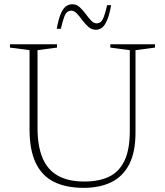

<svg xmlns="http://www.w3.org/2000/svg" viewBox="-20 -896 797 926"><path d="M606 -264.5V-654L512 -666.5V-682.5H727.5V-666.5L633.5 -654V-257Q633.5 -162 603 -103.2Q572.5 -44.5 516.5 -17.2Q460.5 10 384 10Q298 10 239.8 -19.2Q181.5 -48.5 152 -111Q122.5 -173.5 122.5 -272V-654L28 -666.5V-682.5H255V-666.5L161 -654V-279Q161 -191.5 185.2 -134Q209.5 -76.5 259.5 -48.5Q309.5 -20.5 387 -20.5Q458 -20.5 506.8 -44.2Q555.5 -68 580.8 -121.8Q606 -175.5 606 -264.5ZM516 -871Q507 -821 495.2 -795.5Q483.5 -770 470.2 -761.2Q457 -752.5 442 -752.5Q422 -752.5 406.2 -766.5Q390.5 -780.5 377.2 -798.5Q364 -816.5 351 -830.5Q338 -844.5 324.5 -844.5Q312.5 -844.5 304 -837.8Q295.5 -831 288.8 -812.2Q282 -793.5 273.5 -757H253.5Q263 -807.5 274.5 -832.8Q286 -858 299.8 -866.8Q313.5 -875.5 329.5 -875.5Q349 -875.5 364.2 -861.5Q379.5 -847.5 392.8 -829.5Q406 -811.5 418.8 -797.5Q431.5 -783.5 445.5 -783.5Q457.5 -783.5 465.8 -790.2Q474 -797 481.2 -816Q488.5 -835 496.5 -871Z"/></svg>

Font: Newsreader ExtraLight
Style: Regular
Weight: 250
Designer: Hugues Gentile
Foundry: Production Type
Version: Version 1.003